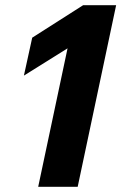

<svg xmlns="http://www.w3.org/2000/svg" viewBox="-20 -719 467 739"><path d="M240 -533 72 -428 104 -574 300 -699H427L279 0H127Z"/></svg>

Font: Prompt SemiBold
Style: Italic
Weight: 600
Italic angle: -12°
Designer: Katatrad Team
Foundry: CadsonDemak
Version: Version 1.001